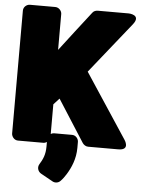

<svg xmlns="http://www.w3.org/2000/svg" viewBox="-64 -798 815 1107"><g transform="rotate(5 343.0 -244.0)"><path d="M281 -224 437 20C444 30 456 38 469 38H643C716 38 674 -21 674 -21L429 -393L665 -688C711 -746 636 -748 636 -748H456C446 -748 433 -744 426 -734C367 -657 308 -583 248 -503V-711C248 -727 233 -748 210 -748H63C47 -748 26 -734 26 -711V0C26 16 40 38 63 38H210C226 38 248 23 248 0V-188ZM198 163C186 183 195 206 212 216L282 255C296 263 315 261 327 249C340 236 350 222 360 206C384 167 408 115 408 50V15C408 -1 394 -22 371 -22H267C251 -22 230 -8 230 15V57C230 105 217 132 198 163Z"/></g></svg>

Font: Asimov Print
Style: E
Weight: 500
Designer: Google
Version: Version 2.000980; 2014